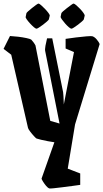

<svg xmlns="http://www.w3.org/2000/svg" viewBox="-47 -822 579 1077"><path d="M158 -45Q155 -46 143.5 -58.5Q132 -71 121.5 -85Q111 -99 110 -105L16 -515L-27 -548L9 -620Q29 -619 54.5 -616Q80 -613 101 -608.5Q122 -604 128 -600Q134 -594 141 -584.5Q148 -575 152 -567L235 -144L287 -129L207 -533Q204 -544 208 -565.5Q212 -587 217 -607H246L307 -305Q308 -301 309 -281.5Q310 -262 311 -236L368 -530L321 -550V-604Q348 -608 379.5 -612Q411 -616 436.5 -618Q462 -620 470 -619Q484 -615 496.5 -599.5Q509 -584 512 -575L374 -124L333 124L403 151V215Q383 218 356 221.5Q329 225 301.5 228.5Q274 232 254 234Q234 236 230 235Q221 232 211.5 220.5Q202 209 194.5 197Q187 185 186 180L258 -24Q242 -26 221.5 -30Q201 -34 183.5 -38Q166 -42 158 -45ZM297 -747Q297 -750 306.5 -758.5Q316 -767 329 -777Q342 -787 352.5 -794.5Q363 -802 365 -802Q370 -802 380.5 -793Q391 -784 402.5 -772Q414 -760 421.5 -749Q429 -738 428 -734L423 -713Q422 -710 412.5 -701.5Q403 -693 390.5 -683.5Q378 -674 367.5 -667.5Q357 -661 354 -661Q349 -661 339 -669.5Q329 -678 318.5 -690Q308 -702 300.5 -712.5Q293 -723 293 -727ZM101 -747Q101 -750 110.5 -758.5Q120 -767 132.5 -777Q145 -787 155.5 -794.5Q166 -802 169 -802Q173 -802 183.5 -793Q194 -784 205.5 -772Q217 -760 225 -749Q233 -738 232 -734L227 -713Q226 -710 216.5 -701.5Q207 -693 194.5 -683.5Q182 -674 171.5 -667.5Q161 -661 158 -661Q153 -661 143 -669.5Q133 -678 122 -690Q111 -702 103.5 -712.5Q96 -723 97 -727Z"/></svg>

Font: Grenze Gotisch
Style: Bold
Weight: 700
Designer: Renata Polastri
Foundry: Omnibus-Type
Version: Version 1.001